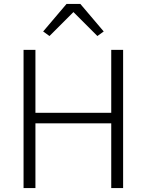

<svg xmlns="http://www.w3.org/2000/svg" viewBox="-20 -950 741 970"><path d="M542 0V-327H159V0H99V-698H159V-380H542V-698H602V0ZM316 -930H386L504 -791L472 -768L351 -889L230 -768L198 -791Z"/></svg>

Font: IBM Plex Sans Light
Style: Regular
Weight: 300
Designer: Mike Abbink, Paul van der Laan, Pieter van Rosmalen
Foundry: Bold Monday
Version: Version 3.201